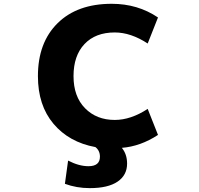

<svg xmlns="http://www.w3.org/2000/svg" viewBox="-20 -762 1040 1001"><path d="M615.2 8.8Q642.6 42 642.6 90.8Q642.6 151.4 592.8 185.1Q543 218.8 448.2 218.8Q378.9 218.8 318.4 196.3L335 75.2Q391.6 104.5 441.4 104.5Q501 104.5 501 54.7Q501 23.4 477.5 4.9Q339.8 -20.5 258.8 -116.7Q177.7 -212.9 177.7 -365.2Q177.7 -540 280.3 -641.1Q382.8 -742.2 562.5 -742.2Q698.2 -742.2 803.7 -670.9L750 -535.2Q662.1 -592.8 578.1 -592.8Q477.5 -592.8 420.4 -532.2Q363.3 -471.7 363.3 -365.2Q363.3 -258.8 423.3 -197.8Q483.4 -136.7 578.1 -136.7Q662.1 -136.7 750 -194.3L803.7 -58.6Q712.9 1 615.2 8.8Z"/></svg>

Font: Gen Shin Gothic Monospace Heavy
Style: Bold
Weight: 800
Designer: [Source Han Sans]
Ryoko NISHIZUKA  (kana & ideographs); Paul D. Hunt (Latin, Greek & Cyrillic); Wenlong ZHANG  (bopomofo
Version: Version 1.002.20150607